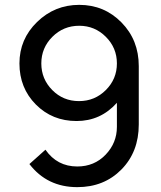

<svg xmlns="http://www.w3.org/2000/svg" viewBox="-20 -755 661 790"><path d="M306 -735Q409 -735 480 -662.5Q551 -590 551 -483V-243Q551 -130 479.5 -57.5Q408 15 298 15Q174 15 101 -80L167 -139Q215 -70 298 -70Q368 -70 414.5 -118.5Q461 -167 461 -233V-332Q394 -257 295 -257Q195 -257 127.5 -325Q60 -393 60 -494Q60 -594 132.5 -664.5Q205 -735 306 -735ZM306 -649Q241 -649 195.5 -603.5Q150 -558 150 -494Q150 -430 195 -384.5Q240 -339 305 -339Q370 -339 415.5 -384.5Q461 -430 461 -494Q461 -558 415.5 -603.5Q370 -649 306 -649Z"/></svg>

Font: Manrope Medium
Style: Medium
Weight: 500
Designer: Mikhail Sharanda
Foundry: Mikhail Sharanda
Version: Version 4.000;hotconv 1.0.109;makeotfexe 2.5.65596